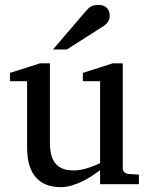

<svg xmlns="http://www.w3.org/2000/svg" viewBox="-20 -753 609 785"><path d="M389.2 0V-57.1Q376.5 -47.4 358.2 -35.2Q339.8 -22.9 318.6 -12.5Q297.4 -2 274.2 5.1Q251 12.2 229 12.2Q196.8 12.2 171.1 2.7Q145.5 -6.8 127.7 -26.6Q109.9 -46.4 100.3 -76.9Q90.8 -107.4 90.8 -149.9V-420.9H21V-455.1L144 -494.1H184.1V-168.9Q184.1 -142.6 189.2 -121.6Q194.3 -100.6 205.8 -85.9Q217.3 -71.3 235.8 -63.7Q254.4 -56.2 280.8 -56.2Q295.9 -56.2 311.5 -59.1Q327.1 -62 341.3 -66.7Q355.5 -71.3 367.9 -76.4Q380.4 -81.5 389.2 -85.9V-420.9H318.8V-455.1L440.9 -494.1H481.9V-64Q481.9 -54.7 488.5 -48.8Q495.1 -43 503.9 -42L547.9 -39.1V0ZM428.7 -688Q428.7 -674.3 422.1 -664.6Q415.5 -654.8 405.8 -647.9L253.4 -550.8H196.8L329.6 -706.1Q335.4 -712.4 340.3 -717.5Q345.2 -722.7 351.1 -726.1Q356.9 -729.5 364.5 -731.2Q372.1 -732.9 382.8 -732.9Q396 -732.9 404.8 -728.8Q413.6 -724.6 418.9 -718.3Q424.3 -711.9 426.5 -703.9Q428.7 -695.8 428.7 -688Z"/></svg>

Font: BabelStone Ogham Lithic
Style: Regular
Weight: 400
Designer: Andrew West
Foundry: BabelStone
Version: Version 1.02 March 14, 2022